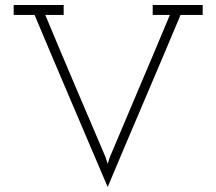

<svg xmlns="http://www.w3.org/2000/svg" viewBox="-20 -720 870 772"><path d="M35 -700H236V-660H162Q222 -516 282.5 -374Q343 -232 404 -89L413 -61L422 -89Q482 -232 542.5 -374Q603 -516 663 -660H594V-700H795V-660H706Q633 -486 559.5 -314Q486 -142 413 32Q339 -142 265.5 -314Q192 -486 119 -660H35Z"/></svg>

Font: Josefin Slab
Style: Regular
Weight: 400
Designer: Santiago Orozco
Foundry: Typemade
Version: Version 1.000